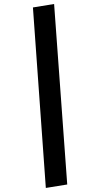

<svg xmlns="http://www.w3.org/2000/svg" viewBox="-20 -824 473 951"><path d="M248 -804.2 313 89.8 207 106.9 143.1 -787.1Z"/></svg>

Font: Fira Sans Compressed Medium
Style: Italic
Weight: 500
Width: 3
Italic angle: -8°
Designer: Carrois Corporate & Edenspiekermann AG
Foundry: Carrois Corporate GbR & Edenspiekermann AG
Version: Version 4.203;PS 004.203;hotconv 1.0.88;makeotf.lib2.5.64775